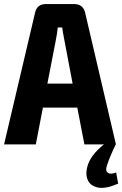

<svg xmlns="http://www.w3.org/2000/svg" viewBox="-24 -710 601 944"><path d="M547 138 557 193Q494 220 457.5 212Q421 204 408 176Q395 148 405 111Q419 54 487 0H391L356 -181H187L152 0H-4L149 -650Q159 -690 201 -690H341Q383 -690 394 -650L546 0H545Q517 58 503 100Q492 130 506.5 139.5Q521 149 547 138ZM333 -299 293 -510Q283 -560 282 -575H260Q258 -550 250 -510L209 -299Z"/></svg>

Font: exo2condensed_b
Style: Bold
Weight: 700
Width: 3
Designer: Natanael Gama
Version: Version 1.001;PS 001.001;hotconv 1.0.70;makeotf.lib2.5.58329